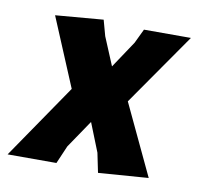

<svg xmlns="http://www.w3.org/2000/svg" viewBox="-84 -540 634 612"><g transform="rotate(10 232.5 -234.0)"><path d="M325 -233 433 -4 271 8 258 -55 221 -148 160 -58 135 0H-23L142 -241L49 -463L204 -476L218 -425L256 -334L314 -421L336 -467H488Z"/></g></svg>

Font: Alegreya Sans ExtraBold
Style: Italic
Weight: 800
Italic angle: -7°
Designer: Juan Pablo del Peral
Foundry: Huerta Tipografica
Version: Version 2.007